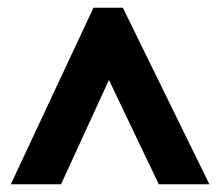

<svg xmlns="http://www.w3.org/2000/svg" viewBox="-20 -735 569 497"><path d="M8 -258 222 -715H298L522 -258H391L262 -528L138 -258Z"/></svg>

Font: Noto Sans Thai Cond ExtBd
Style: Regular
Weight: 800
Width: 3
Designer: Monotype Design Team
Foundry: Monotype Imaging Inc.
Version: Version 2.002; ttfautohint (v1.8.4.7-5d5b)